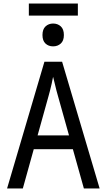

<svg xmlns="http://www.w3.org/2000/svg" viewBox="-20 -1065 603 1085"><path d="M20 0 231 -716H331L543 0H454L308 -521Q304 -535 299 -553.5Q294 -572 289.5 -592.5Q285 -613 280 -631Q277 -613 272 -592Q267 -571 262.5 -552.5Q258 -534 254 -521L109 0ZM146 -222 165 -300H398L415 -222ZM280 -803Q254 -803 237 -819Q220 -835 220 -867Q220 -900 237.5 -916Q255 -932 280 -932Q306 -932 323.5 -916Q341 -900 341 -867Q341 -835 323.5 -819Q306 -803 280 -803ZM143 -977V-1045H420V-977Z"/></svg>

Font: Noto Sans Mono SemiCondensed
Style: Regular
Weight: 400
Width: 4
Designer: Monotype Design Team
Foundry: Monotype Imaging Inc.
Version: Version 2.010